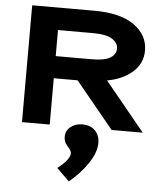

<svg xmlns="http://www.w3.org/2000/svg" viewBox="-60 -676 870 1020"><g transform="rotate(5 375.0 -165.5)"><path d="M70 0V-623H402Q541 -623 614.5 -570.5Q688 -518 688 -436Q688 -366 635 -320Q582 -274 501 -260L714 0H548L345 -247H218V0ZM218 -365H409Q478 -365 508.5 -383.5Q539 -402 539 -434Q539 -463 507.5 -483.5Q476 -504 404 -504H218ZM345 292 278 226Q311 201 327 180Q343 159 343 145Q343 130 333 119Q323 108 313 94Q303 80 303 57Q303 25 328.5 4.5Q354 -16 390 -16Q434 -16 459 9Q484 34 484 76Q484 125 444.5 184Q405 243 345 292Z"/></g></svg>

Font: Inconsolata ExtraExpanded Black
Style: Regular
Weight: 900
Width: 8
Monospace: yes
Designer: Raph Levien, Cyreal, Brenton Simpson
Foundry: Raph Levien, Cyreal, Google
Version: Version 3.001; ttfautohint (v1.8.2.53-6de2)